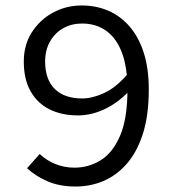

<svg xmlns="http://www.w3.org/2000/svg" viewBox="-20 -670 640 702"><path d="M257 12Q198 12 154 -7Q110 -26 79 -55L125 -107Q149 -84 182 -70.5Q215 -57 252 -57Q304 -57 348 -84Q392 -111 419 -173.5Q446 -236 446 -343Q446 -422 426.5 -475.5Q407 -529 369.5 -556.5Q332 -584 280 -584Q242 -584 211.5 -567Q181 -550 163 -518.5Q145 -487 145 -445Q145 -380 180 -345Q215 -310 281 -310Q318 -310 362 -330.5Q406 -351 447 -400L450 -335Q411 -294 362.5 -271Q314 -248 265 -248Q206 -248 161.5 -270Q117 -292 92 -336Q67 -380 67 -445Q67 -506 96.5 -552Q126 -598 174 -624Q222 -650 279 -650Q331 -650 375.5 -631Q420 -612 453.5 -573.5Q487 -535 505.5 -477.5Q524 -420 524 -343Q524 -247 502 -179.5Q480 -112 442 -69.5Q404 -27 356.5 -7.5Q309 12 257 12Z"/></svg>

Font: Source Code Variable
Style: Regular
Weight: 400
Monospace: yes
Designer: Paul D. Hunt, Teo Tuominen
Foundry: Adobe Systems Incorporated
Version: Version 1.010;hotconv 1.0.106;makeotfexe 2.5.65593